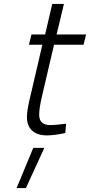

<svg xmlns="http://www.w3.org/2000/svg" viewBox="-20 -674 455 970"><path d="M116 -82Q116 -118 133 -186L194 -448H126L139 -500H208L244 -654H303L266 -500H415L402 -448H253L191 -183Q178 -127 178 -94Q178 -42 234 -42Q258 -42 314 -49L310 -2Q255 10 217 10Q169 10 142.5 -14Q116 -38 116 -82ZM148 73H204L111 276H64Z"/></svg>

Font: Cairo Light
Style: Italic
Weight: 300
Italic angle: -13°
Designer: Mohamed Gaber, Accademia di Belle Arti di Urbino and others
Foundry: Kief Type Foundry, Accademia di Belle Arti di Urbino and others
Version: Version 3.011